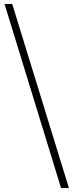

<svg xmlns="http://www.w3.org/2000/svg" viewBox="-20 -783 373 975"><path d="M330 172 42 -763H3L290 172Z"/></svg>

Font: Noto Serif CJK HK ExtraLight
Style: Regular
Weight: 200
Designer: Ryoko NISHIZUKA 西塚涼子 (kana & ideographs); Frank Grießhammer (Latin, Greek & Cyrillic); Wenlong ZHANG 张文龙 (bopomofo); San
Foundry: Adobe
Version: Version 2.001;hotconv 1.1.0;makeotfexe 2.6.0